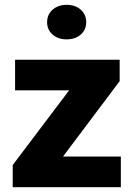

<svg xmlns="http://www.w3.org/2000/svg" viewBox="-20 -776 555 796"><path d="M481 -127V0H32.7V-91.8L266.6 -401.4H42.5V-528.3H476.1V-439.5L241.2 -127ZM175.3 -684.1Q175.3 -715.8 198 -735.8Q220.7 -755.9 256.3 -755.9Q292.5 -755.9 314.9 -735.8Q337.4 -715.8 337.4 -684.1Q337.4 -652.8 314.9 -632.8Q292.5 -612.8 256.3 -612.8Q220.7 -612.8 198 -632.8Q175.3 -652.8 175.3 -684.1Z"/></svg>

Font: Vazirmatn RD UI Black
Style: Regular
Weight: 900
Designer: Saber Rastikerdar
Foundry: Saber Rastikerdar
Version: Version 33.003